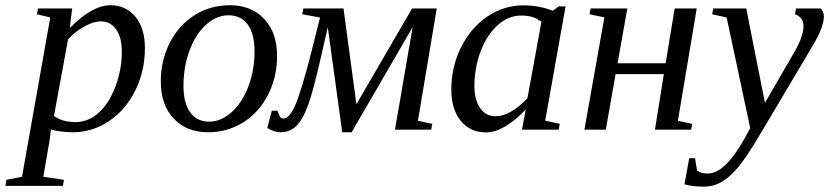

<svg xmlns="http://www.w3.org/2000/svg" viewBox="-79 -491 3139 727"><path d="M113.8 -1 108.4 43 85 178.2 163.1 189.9 159.2 212.9H-58.6L-54.7 189.9L4.4 178.2L111.3 -424.8L61 -437L64.9 -459H194.3L185.1 -384.8Q270.5 -471.2 338.9 -471.2Q397.9 -471.2 433.8 -427.7Q469.7 -384.3 469.7 -308.1Q469.7 -222.2 433.1 -148.2Q396.5 -74.2 333.5 -32.2Q270.5 9.8 196.8 9.8Q174.3 9.8 150.1 6.6Q126 3.4 113.8 -1ZM125.5 -52.2Q155.8 -28.8 207.5 -28.8Q255.9 -28.8 295.2 -64.5Q334.5 -100.1 358.4 -164.3Q382.3 -228.5 382.3 -295.4Q382.3 -349.6 360.6 -379.9Q338.9 -410.2 302.2 -410.2Q276.4 -410.2 241.2 -391.1Q206.1 -372.1 178.7 -342.3Z M615.7 -166Q615.7 -100.1 641.4 -65.2Q667 -30.3 712.9 -30.3Q757.3 -30.3 797.6 -65.9Q837.9 -101.6 861.3 -163.3Q884.8 -225.1 884.8 -295.9Q884.8 -363.3 859.1 -398.2Q833.5 -433.1 785.6 -433.1Q741.2 -433.1 701.4 -397.5Q661.6 -361.8 638.7 -300Q615.7 -238.3 615.7 -166ZM708.5 9.8Q627.4 9.8 578.6 -42.2Q529.8 -94.2 529.8 -182.6Q529.8 -261.2 563.5 -328.1Q597.2 -395 657 -433.1Q716.8 -471.2 791.5 -471.2Q872.6 -471.2 921.4 -419.2Q970.2 -367.2 970.2 -278.8Q970.2 -200.2 936.5 -133.3Q902.8 -66.4 843 -28.3Q783.2 9.8 708.5 9.8Z M982.9 9.8Q959.5 9.8 933.1 -6.3L950.2 -71.8H971.7Q979.5 -50.3 983.6 -46.1Q987.8 -42 994.1 -42Q1017.6 -42 1040.5 -96.4Q1063.5 -150.9 1100.6 -296.4L1132.8 -424.8L1065.4 -437L1069.3 -459H1221.7L1270.5 -96.2L1481.4 -459H1574.7L1503.4 -33.7L1557.6 -22L1553.7 0H1416.5L1483.4 -388.2L1252.4 9.8H1216.8L1162.1 -388.2L1138.2 -283.2Q1107.4 -146.5 1087.4 -92.3Q1067.4 -38.1 1043.2 -14.2Q1019 9.8 982.9 9.8Z M1985.4 -34.2 2040.5 -22 2036.6 0H1897.5L1911.6 -76.2Q1829.1 10.3 1760.7 10.3Q1701.7 10.3 1665.8 -33.2Q1629.9 -76.7 1629.9 -152.8Q1629.9 -238.3 1667.2 -312.7Q1704.6 -387.2 1767.1 -429Q1829.6 -470.7 1902.8 -470.7Q1961.9 -470.7 2014.2 -450.2L2036.1 -466.8H2062.5ZM1971.2 -408.7Q1952.1 -421.9 1935.5 -427Q1918.9 -432.1 1894.5 -432.1Q1845.7 -432.1 1804.9 -395.3Q1764.2 -358.4 1740.7 -295.9Q1717.3 -233.4 1717.3 -165.5Q1717.3 -113.3 1738.8 -82Q1760.3 -50.8 1797.4 -50.8Q1852.5 -50.8 1918 -118.7Z M2559.1 -459 2487.8 -33.7 2542 -22 2538.1 0H2400.9L2434.6 -210.4H2252L2214.8 0H2133.8L2209.5 -425.3L2153.3 -437L2157.2 -459H2296.4L2259.3 -251.5H2441.4L2475.6 -459Z M2621.6 -459H2746.6L2817.4 -101.6L2932.1 -299.8Q2963.4 -354.5 2963.4 -394Q2963.4 -412.1 2953.1 -422.9Q2942.9 -433.6 2931.2 -437L2935.1 -459H3027.8Q3040.5 -447.8 3040.5 -428.2Q3040.5 -389.6 3000 -320.8L2806.6 4.9Q2751 99.6 2718.5 139.2Q2686 178.7 2654.3 197.3Q2622.6 215.8 2585.4 215.8Q2545.9 215.8 2512.7 207L2530.8 107.9H2552.7L2560.5 154.8Q2572.8 166 2600.6 166Q2666.5 166 2739.7 34.2L2761.7 -5.9L2672.4 -424.8L2617.7 -437Z"/></svg>

Font: Liberation Serif
Style: Italic
Weight: 400
Italic angle: -16.333°
Designer: Steve Matteson
Foundry: Ascender Corporation
Version: Version 2.1.5